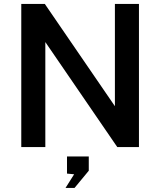

<svg xmlns="http://www.w3.org/2000/svg" viewBox="-20 -743 810 970"><path d="M560.5 -723H682V0H572.5L209 -530.5V0H87.5V-723H206.5L560.5 -206.5ZM311 206.5 354.5 137.5 318.5 134V47.5H428.5V119.5L356.5 206.5Z"/></svg>

Font: Public Sans SemiBold
Style: Regular
Weight: 600
Designer: The Public Sans Project Authors: Dan O. Williams and USWDS (Libre Franklin designed by Pablo Impallari and Rodrigo Fuenz
Version: Version 1.007